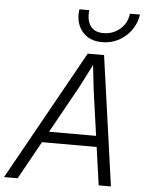

<svg xmlns="http://www.w3.org/2000/svg" viewBox="-82 -980 793 1029"><g transform="rotate(5 314.5 -465.5)"><path d="M121 -204 133 -263H510L498 -204ZM368 -698H456L554 0H488L416 -513L402 -640L337 -513L52 0H-21ZM439 -766Q391 -766 358.5 -787.5Q326 -809 311 -846.5Q296 -884 303 -931H356Q350 -877 372 -846Q394 -815 442 -815Q492 -815 530 -846.5Q568 -878 575 -931H629Q621 -881 593.5 -844Q566 -807 526 -786.5Q486 -766 439 -766Z"/></g></svg>

Font: Azeret Mono ExtraLight
Style: Italic
Weight: 250
Italic angle: -12°
Designer: Martin Vácha
Foundry: Displaay
Version: Version 1.002